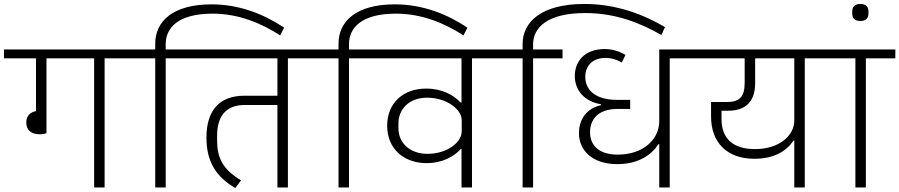

<svg xmlns="http://www.w3.org/2000/svg" viewBox="-40 -948 4548 971"><path d="M160 -269C174 -269 188 -271 195 -275V-653H436V0H489V-653H637V-698H-20V-653H142V-386C110 -380 93 -360 93 -328C93 -292 116 -269 160 -269Z M745 0H798V-653H947V-698H798V-725C798 -808 862 -879 1035 -879C1166 -879 1281 -831 1377 -769L1397 -808C1294 -877 1170 -926 1030 -926C835 -926 745 -841 745 -727V-698H597V-653H745Z M1150 3 1179 -36C1085 -92 1058 -152 1058 -237V-262C1058 -358 1101 -417 1197 -417H1363V0H1416V-653H1564V-698H907V-653H1363V-464H1196C1073 -464 1004 -393 1004 -252C1004 -129 1054 -53 1150 3Z M1672 0H1725V-653H1874V-698H1725V-725C1725 -808 1789 -879 1962 -879C2093 -879 2208 -831 2304 -769L2324 -808C2221 -877 2097 -926 1957 -926C1762 -926 1672 -841 1672 -727V-698H1524V-653H1672Z M2294 0H2347V-653H2495V-698H1834V-653H2294V-429H2290C2255 -466 2198 -500 2115 -500C1999 -500 1918 -427 1918 -312C1918 -194 2004 -123 2117 -123C2200 -123 2257 -158 2290 -194H2294ZM2122 -170C2030 -170 1975 -228 1975 -299V-324C1975 -395 2028 -454 2120 -454C2218 -454 2295 -395 2295 -341V-284C2295 -227 2220 -170 2122 -170Z M2603 0H2656V-653H2805V-698H2656V-724C2656 -808 2728 -882 2919 -882C3074 -882 3198 -832 3305 -771L3323 -811C3219 -872 3082 -928 2915 -928C2697 -928 2603 -836 2603 -726V-698H2455V-653H2603Z M3294 0H3347V-653H3495V-698H3294V-335C3294 -244 3214 -166 3084 -166C2988 -166 2944 -214 2944 -279C2944 -346 2987 -397 3082 -397H3147V-443H3080C2973 -443 2920 -492 2920 -559C2920 -618 2959 -655 3022 -655C3054 -655 3080 -646 3105 -632L3123 -670C3100 -685 3062 -700 3018 -700C2917 -700 2867 -638 2867 -564C2867 -487 2921 -433 2999 -421V-416C2931 -401 2888 -349 2888 -275C2888 -189 2953 -118 3082 -118C3193 -118 3257 -168 3290 -219H3294Z M3977 0H4030V-653H4178V-698H3455V-653H3726V-530C3726 -460 3702 -432 3635 -432H3556V-359C3556 -227 3637 -145 3775 -145C3877 -145 3939 -186 3973 -237H3977ZM3778 -194C3671 -194 3609 -244 3609 -345V-388H3642C3734 -388 3779 -437 3779 -528V-653H3977V-339C3977 -262 3901 -194 3778 -194Z M4286 0H4339V-653H4488V-698H4138V-653H4286Z M4311 -842C4340 -842 4352 -856 4352 -880V-890C4352 -913 4340 -928 4311 -928C4282 -928 4270 -913 4270 -890V-880C4270 -856 4282 -842 4311 -842Z"/></svg>

Font: IBM Plex Devanagari Light
Style: Regular
Weight: 300
Designer: Mike Abbink, Paul van der Laan, Pieter van Rosmalen, Erin McLaughlin
Foundry: Bold Monday
Version: Version 1.0